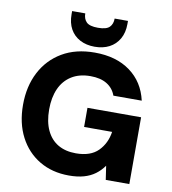

<svg xmlns="http://www.w3.org/2000/svg" viewBox="-99 -1010 989 1107"><g transform="rotate(10 396.0 -456.5)"><path d="M379 12Q280 12 205.5 -32.5Q131 -77 89.5 -157Q48 -237 48 -344Q48 -452 91 -535Q134 -618 213.5 -665Q293 -712 404 -712Q530 -712 612 -652Q694 -592 718 -486H552Q537 -528 499.5 -551Q462 -574 403 -574Q338 -574 292.5 -545.5Q247 -517 224 -465.5Q201 -414 201 -344Q201 -272 224.5 -222Q248 -172 291.5 -146.5Q335 -121 396 -121Q482 -121 526.5 -166Q571 -211 581 -279H417V-391H731V0H593L581 -81Q560 -51 531.5 -30Q503 -9 465.5 1.5Q428 12 379 12ZM396 -745Q347 -745 310 -764.5Q273 -784 253 -820Q233 -856 233 -907V-925H310Q310 -893 328.5 -874.5Q347 -856 396 -856Q445 -856 463.5 -874.5Q482 -893 482 -925H560V-907Q560 -856 539 -819.5Q518 -783 481.5 -764Q445 -745 396 -745Z"/></g></svg>

Font: DM Sans 9pt Black
Style: Regular
Weight: 900
Version: Version 4.004;gftools[0.9.30]